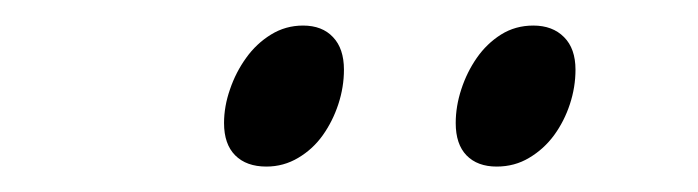

<svg xmlns="http://www.w3.org/2000/svg" viewBox="-20 -671 549 151"><path d="M250.5 -616.2Q250.5 -602.5 246.1 -589.1Q241.7 -575.7 233.9 -564.7Q226.1 -553.7 214.6 -546.9Q203.1 -540 189.5 -540Q173.8 -540 165 -548.8Q156.2 -557.6 156.2 -574.2Q156.2 -587.4 160.9 -600.8Q165.5 -614.3 173.6 -625.5Q181.6 -636.7 193.1 -643.8Q204.6 -650.9 218.3 -650.9Q233.4 -650.9 241.9 -641.8Q250.5 -632.8 250.5 -616.2ZM432.6 -616.2Q432.6 -602.5 428.2 -589.1Q423.8 -575.7 415.8 -564.7Q407.7 -553.7 396.2 -546.9Q384.8 -540 370.6 -540Q355.5 -540 346.9 -548.8Q338.4 -557.6 338.4 -574.2Q338.4 -587.4 342.8 -600.8Q347.2 -614.3 355 -625.5Q362.8 -636.7 374 -643.8Q385.3 -650.9 399.4 -650.9Q414.6 -650.9 423.6 -641.8Q432.6 -632.8 432.6 -616.2Z"/></svg>

Font: Gentium Basic
Style: Italic
Weight: 400
Italic angle: -8°
Designer: J. Victor Gaultney and Annie Olsen
Foundry: SIL International
Version: Version 1.102; 2013; Maintenance release